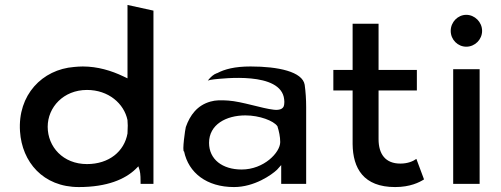

<svg xmlns="http://www.w3.org/2000/svg" viewBox="-20 -754 2027 777"><path d="M299 3C414 3 486 -29 528 -69L540 -81L545 -65C549 -51 549 -27 549 -10H601V-711L496 -734V-437L479 -445C431 -468 375 -485 315 -485C302 -485 292 -484 280 -483C151 -473 51 -370 61 -222C69 -99 154 3 299 3ZM496 -266C496 -260 497 -253 497 -246C497 -234 496 -224 496 -215V-214C483 -141 421 -90 332 -90C235 -90 173 -160 173 -241C173 -320 237 -390 332 -390C419 -390 482 -335 496 -268Z M859 -458H858C844 -453 833 -443 821 -428C827 -430 837 -432 847 -433C879 -436 1118 -466 1130 -352C1131 -345 1131 -338 1130 -331C1128 -310 1106 -308 1088 -310C1041 -315 960 -343 904 -347C874 -349 853 -349 832 -343C778 -328 749 -288 732 -240C730 -235 716 -139 725 -141C743 -55 816 3 927 3C1010 3 1080 -47 1101 -67L1118 -86V-10H1219V-320C1219 -352 1217 -382 1213 -411C1204 -464 1106 -485 994 -485C930 -485 889 -474 859 -458ZM958 -68C880 -68 826 -109 826 -176C826 -250 895 -287 973 -287C1031 -287 1087 -265 1102 -244L1103 -243V-242C1109 -223 1114 -201 1114 -179C1114 -137 1048 -68 958 -68Z M1600 -92C1540 -92 1512 -130 1512 -191V-388H1667V-471H1512V-658H1407V-471H1329V-388H1407V-171C1408 -73 1451 3 1579 3C1640 3 1677 -16 1696 -28L1665 -111C1651 -101 1630 -92 1600 -92Z M1804 -629C1804 -593 1833 -565 1867 -565C1902 -565 1931 -594 1931 -629C1931 -665 1901 -694 1867 -694C1833 -694 1804 -665 1804 -629ZM1921 -10V-474H1814V-10Z"/></svg>

Font: Bluebird
Style: LiExt
Weight: 300
Designer: Jasper
Foundry: Cannot Into Space Fonts
Version: Version 0.98